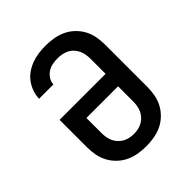

<svg xmlns="http://www.w3.org/2000/svg" viewBox="-206 -873 1012 1012"><g transform="rotate(-45 300.0 -367.5)"><path d="M300 8Q270 8 240.5 3Q211 -2 184.5 -14.5Q158 -27 136 -48Q114 -69 100 -95Q86 -121 80.5 -150.5Q75 -180 75 -210V-414H418V-525Q418 -541 415.5 -557.5Q413 -574 406 -589Q399 -604 388 -616.5Q377 -629 362.5 -636.5Q348 -644 331.5 -647.5Q315 -651 299 -651Q279 -651 259.5 -647.5Q240 -644 223.5 -633.5Q207 -623 196 -606Q185 -589 184 -569H77Q78 -596 87 -621Q96 -646 111.5 -667Q127 -688 149 -703Q171 -718 195.5 -727Q220 -736 246.5 -739.5Q273 -743 299 -743Q329 -743 358.5 -738Q388 -733 415 -720.5Q442 -708 464 -687Q486 -666 500 -640Q514 -614 519.5 -584.5Q525 -555 525 -525V-210Q525 -180 519.5 -150.5Q514 -121 500 -95Q486 -69 464 -48Q442 -27 415.5 -14.5Q389 -2 359.5 3Q330 8 300 8ZM300 -84Q316 -84 332.5 -87.5Q349 -91 363 -99Q377 -107 388 -119Q399 -131 406 -146Q413 -161 415.5 -177.5Q418 -194 418 -210V-321H182V-210Q182 -194 184.5 -177.5Q187 -161 194 -146Q201 -131 212 -119Q223 -107 237 -99Q251 -91 267.5 -87.5Q284 -84 300 -84Z"/></g></svg>

Font: Iosevka Curly SmBdEx
Style: Regular
Weight: 600
Width: 7
Monospace: yes
Designer: Belleve Invis
Foundry: Belleve Invis
Version: Version 11.1.0; ttfautohint (v1.8.3)